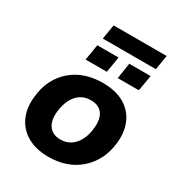

<svg xmlns="http://www.w3.org/2000/svg" viewBox="-194 -956 1022 1097"><g transform="rotate(30 317.0 -407.5)"><path d="M288 11Q204 11 147 -22Q90 -55 64 -113.5Q38 -172 47 -247Q53 -311 78.5 -360Q104 -409 144 -443Q184 -477 235.5 -494Q287 -511 346 -511Q431 -511 487.5 -479Q544 -447 570 -389Q596 -331 588 -255Q581 -191 555.5 -142Q530 -93 490 -58.5Q450 -24 399 -6.5Q348 11 288 11ZM297 -109Q336 -109 364.5 -128.5Q393 -148 410.5 -182.5Q428 -217 432 -263Q439 -323 414.5 -357Q390 -391 337 -391Q299 -391 270.5 -372.5Q242 -354 224.5 -319.5Q207 -285 202 -239Q195 -179 220 -144Q245 -109 297 -109ZM219 -730 235 -826H585L569 -730ZM194 -577 211 -681H351L334 -577ZM406 -577 422 -681H563L545 -577Z"/></g></svg>

Font: Nunito Sans 8pt ExtraBold
Style: Italic
Weight: 800
Italic angle: -9°
Version: Version 3.101;gftools[0.9.27]